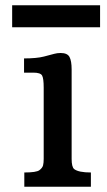

<svg xmlns="http://www.w3.org/2000/svg" viewBox="-20 -705 405 725"><path d="M25.9 0ZM71.8 -53.7Q117.2 -53.7 128.7 -62.3Q140.1 -70.8 142.6 -80.6Q145 -90.3 145 -105V-374Q145 -409.2 138.9 -419.9Q132.8 -430.7 106 -430.7H70.8V-484.4Q118.7 -484.4 146 -491.5Q173.3 -498.5 184.6 -501.7Q195.8 -504.9 209 -504.9Q234.4 -504.9 242.4 -490Q250.5 -475.1 250.5 -442.4V-105Q250.5 -74.2 260.3 -66.4Q276.9 -53.7 323.2 -53.7V0H71.8ZM25.9 -602.1V-685.1H357.9V-602.1Z"/></svg>

Font: Arbutus Slab
Style: Regular
Weight: 400
Designer: Karolina Lach
Foundry: Karolina Lach
Version: Version 1.001; ttfautohint (v0.92) -l 10 -r 16 -G 200 -x 7 -